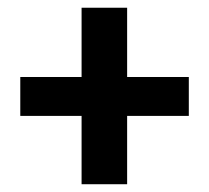

<svg xmlns="http://www.w3.org/2000/svg" viewBox="-20 -474 538 494"><path d="M189.9 -175.8H32.2V-275.9H189.9V-454.1H307.1V-275.9H465.8V-175.8H307.1V0H189.9Z"/></svg>

Font: Tajawal
Style: Bold
Weight: 700
Designer: Boutros Fonts
Foundry: Created by Boutros International 2017
Version: Version 1.700